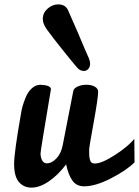

<svg xmlns="http://www.w3.org/2000/svg" viewBox="-20 -855 634 876"><path d="M427.7 -437Q427.7 -407.7 407.2 -295.4Q386.7 -183.1 386.7 -171.9Q386.7 -154.8 387.2 -146Q387.7 -137.2 390.1 -127.2Q392.6 -117.2 397.9 -113Q403.3 -108.9 412.6 -108.9Q444.3 -108.9 505.4 -148.4Q566.4 -188 592.8 -221.7Q592.8 -199.7 593.3 -167.5Q593.8 -135.3 593.8 -114.3Q557.1 -77.6 486.3 -41.3Q415.5 -4.9 363.8 -4.9Q329.6 -4.9 310.8 -30.5Q292 -56.2 281.7 -105Q245.6 -57.1 203.6 -28.1Q161.6 1 123.5 1Q88.4 1 66.4 -24.4Q44.4 -49.8 44.4 -107.4Q44.4 -158.7 75.7 -335.9Q77.6 -351.1 82.8 -369.6Q87.9 -388.2 97.7 -411.9Q107.4 -435.5 124.8 -451.7Q142.1 -467.8 164.1 -468.3Q212.4 -466.3 212.4 -447.8Q165 -167.5 165 -155.3Q165 -136.2 172.4 -123Q179.7 -109.9 193.4 -109.9Q216.3 -109.9 237.5 -132.3Q258.8 -154.8 266.1 -192.4L314.5 -440.4Q316.9 -452.1 334.2 -460.2Q351.6 -468.3 373.5 -468.3Q397.9 -468.3 412.8 -459.5Q427.7 -450.7 427.7 -437ZM386.2 -587.4Q391.1 -575.7 391.1 -564Q391.1 -549.8 382.8 -540.5Q374.5 -531.2 362.8 -531.2Q343.8 -531.2 329.6 -549.3Q308.6 -573.7 263.7 -629.9Q218.8 -686 193.4 -721.2Q175.3 -746.6 175.3 -768.6Q175.3 -796.4 197.3 -815.7Q219.2 -835 246.1 -835Q280.8 -835 292.5 -803.7Q305.2 -774.9 334 -709Q373.5 -615.2 386.2 -587.4Z"/></svg>

Font: iCiel Pacifico
Style: Regular
Weight: 400
Designer: Vernon Adams
Foundry: Vernon Adams
Version: Version 1.00 September 26, 2014, initial release